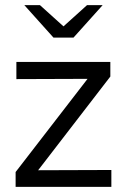

<svg xmlns="http://www.w3.org/2000/svg" viewBox="-20 -730 499 750"><path d="M41 0V-58L322 -422L44 -421V-488H411V-431L129 -65L415 -66V0ZM136 -710 228 -627 320 -710H381L267 -583H189L75 -710Z"/></svg>

Font: Red Hat Text VF
Style: Regular
Weight: 400
Designer: Pentagram, MCKL
Foundry: Pentagram, MCKL
Version: Version 1.023